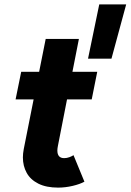

<svg xmlns="http://www.w3.org/2000/svg" viewBox="-20 -856 601 884"><path d="M85.4 -131.3Q85.4 -148.9 89.4 -169.9L134.8 -398.4H51.8L77.6 -525.4H160.2L190.4 -676.8H343.3L313.5 -525.4H427.7L402.3 -398.4H288.6L246.6 -184.1Q244.1 -171.9 244.1 -163.1Q244.1 -127.9 275.4 -127.9Q287.6 -127.9 299.6 -132.3Q311.5 -136.7 318.4 -141.6L368.7 -19.5Q348.6 -8.3 314.7 -0.2Q280.8 7.8 247.6 7.8Q192.9 7.8 156.5 -10.5Q120.1 -28.8 102.8 -60.3Q85.4 -91.8 85.4 -131.3ZM437 -835.9H561L493.2 -585.9H385.3Z"/></svg>

Font: Reddit Sans Fudge ExBold Italic
Style: Regular
Weight: 800
Italic angle: -11.25°
Designer: Stephen Hutchings
Version: Version 1.013